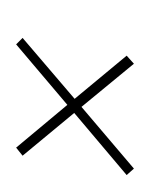

<svg xmlns="http://www.w3.org/2000/svg" viewBox="6 -356 186 238"><g transform="rotate(-90 99.0 -237.0)"><path d="M139 -164 85.5 -229 9 -164 1 -173 78 -238 25 -302 35 -310 88 -246.5 163 -310 171 -302 95.5 -237.5 149 -173Z"/></g></svg>

Font: Anybody UltraExpanded Thin
Style: Italic
Weight: 100
Width: 9
Italic angle: -10°
Designer: Tyler Finck
Foundry: Etcetera Type Company
Version: Version 1.010; ttfautohint (v1.8.3) -l 8 -r 50 -G 200 -x 14 